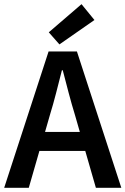

<svg xmlns="http://www.w3.org/2000/svg" viewBox="-22 -901 602 921"><path d="M217 -348 194 -268H361L338 -348Q322 -400 307.5 -455Q293 -510 279 -564H275Q261 -509 247 -454.5Q233 -400 217 -348ZM-2 0 211 -654H347L560 0H438L387 -177H167L116 0ZM263 -688 212 -746 369 -881 431 -805Z"/></svg>

Font: Giro Semibold
Style: Regular
Weight: 600
Designer: Paul D. Hunt
Foundry: Adobe Systems Incorporated
Version: Version 1.000;PS 1.0;hotconv 1.0.88;makeotf.lib2.5.647800